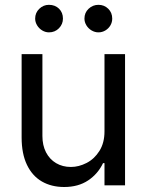

<svg xmlns="http://www.w3.org/2000/svg" viewBox="-20 -749 593 776"><path d="M402.3 -530.3H485.4V0H402.3V-89.8H396.5Q376 -46.4 336.2 -19.8Q296.4 6.8 239.3 6.8Q188 6.8 149.4 -15.4Q110.8 -37.6 89.1 -82.5Q67.4 -127.4 67.4 -193.4V-530.3H151.4V-199.2Q151.4 -161.6 166 -133.3Q180.7 -105 206.8 -89.6Q232.9 -74.2 266.6 -74.2Q298.3 -74.2 329.8 -90.3Q361.3 -106.4 381.8 -138.9Q402.3 -171.4 402.3 -217.8ZM122.1 -673.8Q122.1 -697.3 138.7 -713.4Q155.3 -729.5 177.7 -729.5Q202.6 -729.5 218.5 -713.9Q234.4 -698.2 234.4 -673.8Q234.4 -651.4 218.3 -634.8Q202.1 -618.2 177.7 -618.2Q163.6 -618.2 150.6 -626Q137.7 -633.8 129.9 -646.7Q122.1 -659.7 122.1 -673.8ZM321.3 -673.8Q321.3 -697.8 338.1 -713.6Q355 -729.5 377.9 -729.5Q401.4 -729.5 417.5 -713.6Q433.6 -697.8 433.6 -673.8Q433.6 -659.2 426.3 -646.5Q418.9 -633.8 406 -626Q393.1 -618.2 377.9 -618.2Q363.3 -618.2 350.1 -626Q336.9 -633.8 329.1 -646.7Q321.3 -659.7 321.3 -673.8Z"/></svg>

Font: Pretendard
Style: Regular
Weight: 400
Designer: Base glyphs from Inter by Rasmus Andersson; Hangeul glyphs from Noto Sans CJK(Source Han Sans) by Jang Soo-young and Kan
Foundry: Kil Hyung-jin
Version: Version 1.309